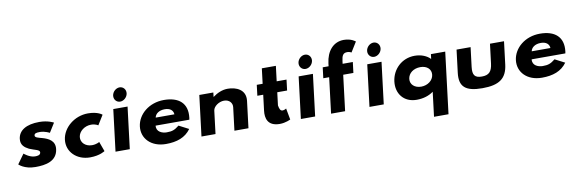

<svg xmlns="http://www.w3.org/2000/svg" viewBox="-68 -1500 7165 2384"><g transform="rotate(-10 3514.0 -307.5)"><path d="M409.6 -528C246.3 -528 148.9 -468 136 -363C126.5 -286 174.1 -250 227 -223C293.5 -193 360.9 -190 356.3 -153C352.1 -119 315.5 -116 285.2 -116C216.3 -116 148.9 -175 148.9 -175L62 -54C62 -54 127.6 15 267.9 15C395 15 539.7 -9 558.3 -160C571.1 -265 487.8 -303 414.8 -324C363.3 -338 320.7 -346 324 -373C327 -397 347.2 -404 394.4 -404C459.7 -404 517.3 -372 517.3 -372L589.5 -488C589.5 -488 521.4 -528 409.6 -528Z M1037.1 -383C1095.6 -383 1125.6 -359 1125.6 -359L1200.5 -480C1200.5 -480 1148.4 -528 1023.5 -528C854.3 -528 704.3 -406 685.8 -255C667.4 -105 788.6 15 956.8 15C1081.7 15 1145.3 -31 1145.3 -31L1100.5 -154C1100.5 -154 1064.5 -130 1006 -130C925 -130 865.3 -186 874 -257C882.6 -327 956 -383 1037.1 -383Z M1279 0H1459L1523.6 -526H1343.6ZM1370.7 -690C1364.8 -642 1398.9 -602 1444.9 -602C1490.9 -602 1534.8 -642 1540.7 -690C1546.6 -738 1512.5 -778 1466.5 -778C1420.5 -778 1376.6 -738 1370.7 -690Z M2250.8 -232C2252.5 -238 2253.9 -249 2254.7 -256C2276.8 -436 2169.1 -528 1980.6 -528C1793 -528 1649.6 -406 1631.1 -256C1612.9 -107 1726.3 15 1913.9 15C2051.8 15 2159 -22 2228.9 -119L2105.2 -183C2047.5 -137 2015.9 -126 1946.9 -126C1892.5 -126 1815.9 -153 1825.6 -232ZM1843.7 -330C1853.1 -377 1898.7 -413 1972.5 -413C2035.4 -413 2076.6 -384 2079.7 -330Z M2362.8 0H2539.8L2575.4 -290C2581.7 -341 2650.6 -390 2714.8 -390C2783.7 -390 2820.1 -341 2813.8 -290L2778.2 0H2955.2L2996.7 -338C3014.2 -481 2889 -528 2784.9 -528C2717.2 -528 2651.9 -499 2598.6 -459H2596.2L2602.8 -513H2425.8Z M3224.4 -513H3150.4L3133.9 -378H3207.9L3183.7 -181C3172.5 -90 3193.6 15 3348.6 15C3423.7 15 3484.6 -17 3484.6 -17L3458.2 -160C3458.2 -160 3435.2 -144 3412.2 -144C3384.2 -144 3373.4 -167 3364.9 -215L3384.9 -378H3509L3525.5 -513H3401.4L3424.9 -704H3247.9Z M3616 0H3796L3860.6 -526H3680.6ZM3707.7 -690C3701.8 -642 3735.9 -602 3781.9 -602C3827.9 -602 3871.8 -642 3877.7 -690C3883.6 -738 3849.5 -778 3803.5 -778C3757.5 -778 3713.6 -738 3707.7 -690Z M4068.6 -585H3994.6L3978 -450H4052L3996.8 0H4173.8L4229 -450H4357.5L4374.1 -585H4245.6L4249.5 -617C4258.2 -688 4274 -718 4327.4 -718C4356.4 -718 4378.7 -704 4378.7 -704L4456 -829C4456 -829 4405.7 -875 4310.2 -875C4177.2 -875 4091.5 -772 4073.1 -622Z M4481 0H4661L4725.6 -526H4545.6ZM4572.7 -690C4566.8 -642 4600.9 -602 4646.9 -602C4692.9 -602 4736.8 -642 4742.7 -690C4748.6 -738 4714.5 -778 4668.5 -778C4622.5 -778 4578.6 -738 4572.7 -690Z M4840 -257C4821.6 -107 4911.6 15 5075.7 15C5159.2 15 5231 -8 5286.8 -49L5248.9 260H5431.6L5526.5 -513H5346L5338.9 -455H5336.7C5295.9 -497 5227.1 -528 5142.4 -528C4978.3 -528 4858.4 -407 4840 -257ZM5028 -257C5036.6 -327 5100.8 -377 5188 -377C5271.5 -377 5325.4 -327 5316.8 -257C5308.1 -186 5238.2 -136 5158.4 -136C5077.3 -136 5019.3 -186 5028 -257Z M5846.3 -513H5669.3L5634 -226C5612.9 -54 5690.4 15 5903.7 15C6116.9 15 6211.3 -54 6232.5 -226L6267.7 -513H6090.7L6060.7 -269C6048.3 -168 6010.9 -129 5921.3 -129C5831.8 -129 5803.9 -168 5816.3 -269Z M6991.8 -232C6993.5 -238 6994.9 -249 6995.7 -256C7017.8 -436 6910.1 -528 6721.6 -528C6534 -528 6390.6 -406 6372.1 -256C6353.9 -107 6467.3 15 6654.9 15C6792.8 15 6900 -22 6969.9 -119L6846.2 -183C6788.5 -137 6756.9 -126 6687.9 -126C6633.5 -126 6556.9 -153 6566.6 -232ZM6584.7 -330C6594.1 -377 6639.7 -413 6713.5 -413C6776.4 -413 6817.6 -384 6820.7 -330Z"/></g></svg>

Font: Hussar
Style: BdSuprExtOblOne
Weight: 700
Foundry: Cannot Into Space Fonts
Version: Version 2.00